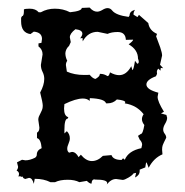

<svg xmlns="http://www.w3.org/2000/svg" viewBox="-20 -468 484 502"><path d="M45.9 0Q41 -1.5 40 -4.4Q39.6 -6.3 38.1 -6.3Q36.6 -6.3 35.2 -5.4Q33.7 -7.3 32.7 -7.3H32.2Q30.8 -6.8 28.3 -6.3L29.8 -12.7Q29.8 -19 23.4 -22Q27.3 -27.3 27.3 -32.2L24.4 -43.5L37.6 -50.3L46.4 -48.8Q58.1 -48.8 71.8 -55.7Q76.2 -59.1 76.2 -63.5Q76.2 -75.2 88.9 -80.6Q86.9 -104.5 76.7 -106.9V-121.1Q83 -124.5 83 -134.3L80.1 -154.8Q80.1 -159.7 81.8 -163.6Q83.5 -167.5 85.7 -171.6Q87.9 -175.8 89.8 -180.4Q91.8 -185.1 91.8 -191.4Q91.8 -199.7 85 -226.1Q95.7 -245.6 95.7 -261.7Q95.7 -271.5 91.3 -280Q86.9 -288.6 86.9 -298.3L91.3 -325.7Q91.3 -338.9 80.6 -346.7V-354.5L88.4 -356L89.8 -366.2Q89.8 -383.3 68.4 -385.3L59.6 -378.9Q35.2 -382.3 35.2 -412.1V-421.4L37.6 -425.8Q42.5 -425.8 42.5 -439V-443.4Q45.9 -445.3 57.6 -445.3Q73.2 -445.3 81.1 -436H86.9Q103.5 -445.3 123.5 -445.3Q145 -445.3 163.1 -436Q193.8 -439 193.8 -447.3L214.4 -448.2Q223.6 -437.5 233.9 -437.5Q240.2 -437.5 247.8 -442.1Q255.4 -446.8 261.2 -446.8Q268.6 -446.8 273.4 -440.4Q283.2 -428.2 316.4 -423.8L318.8 -427.7Q318.8 -438.5 333 -442.4Q329.1 -436.5 329.1 -431.2V-429.7L339.4 -423.3L343.3 -429.2L367.7 -407.7Q370.6 -388.2 390.6 -379.4L388.2 -373L398.9 -344.2Q403.8 -329.6 403.8 -322.8L398.4 -298.8L406.7 -289.6L400.4 -290.5L399.4 -283.2L394 -288.6Q390.1 -284.7 390.1 -279.8Q390.1 -277.3 390.6 -274.9L387.7 -268.6Q362.8 -259.3 362.8 -247.1Q362.8 -233.9 394 -225.6L392.1 -214.8Q392.1 -202.6 408.7 -175.8L400.9 -171.4L415 -167.5L417 -160.2Q417 -153.3 411.9 -144.8Q406.7 -136.2 406.7 -129.4Q406.7 -123.5 410.6 -118.4Q414.6 -113.3 414.6 -107.9Q407.2 -93.3 405.5 -88.6Q403.8 -84 403.8 -76.7L404.8 -64.5Q381.8 -54.7 368.7 -29.3L363.3 -43.5Q361.3 -43.5 359.9 -30.3L345.2 -24.4V-21Q345.2 -9.8 333 -3.9L335.9 -16.1L329.1 -14.6Q326.2 -9.8 315.9 -3.7Q305.7 2.4 300.8 2.4L283.7 0Q270.5 0 259.3 14.2L260.3 10.7Q260.3 1.5 229.5 1.5Q228 1 226.6 1Q223.6 1 222.2 2.9Q219.7 5.4 219.2 12.2Q214.4 12.2 207 4.9L187.5 8.3Q175.3 2 157.2 2Q136.7 2 124 8.3H111.8Q94.7 -0.5 70.8 -0.5L68.4 12.7Q64.5 -2.9 55.7 -2.9ZM207 -272 214.4 -272.5Q223.6 -261.7 230 -261.7Q236.8 -266.1 238.8 -268.6Q240.7 -271 241.2 -274.9H242.7Q252 -274.9 261.2 -269Q265.1 -269 267.6 -278.8Q280.8 -271.5 291.5 -271.5Q310.5 -271.5 323.2 -294.9L326.2 -284.7Q329.1 -284.7 333 -309.1L338.9 -301.3Q342.8 -301.8 342.8 -306.6Q342.8 -309.6 340.8 -314.9Q340.8 -337.9 316.4 -352.1Q328.1 -360.8 328.1 -364.3L309.1 -363.8Q308.1 -384.3 287.6 -384.3Q271.5 -384.3 261.2 -379.4L235.4 -384.8Q210 -384.8 196.3 -359.9L195.8 -368.7L189.5 -367.7Q195.3 -375 195.3 -379.9Q195.3 -389.6 177.2 -391.6Q162.6 -380.4 162.6 -370.6L165 -357.9L160.6 -348.1Q151.9 -340.3 150.9 -329.1Q150.9 -318.8 155.8 -309.1Q152.3 -304.2 152.3 -297.9L154.8 -280.8Q174.3 -272 200.2 -272ZM168 -70.8Q178.2 -70.8 185.5 -57.1L191.4 -63.5Q205.1 -46.9 220.2 -46.9Q235.4 -46.9 249 -60.5L271.5 -62.5Q275.9 -49.8 297.9 -49.8L301.8 -54.2L306.2 -50.3Q315.9 -73.7 349.6 -80.6L351.6 -89.4Q351.6 -96.7 345.2 -103L340.8 -112.8L348.1 -117.7Q353.5 -117.7 357.4 -141.1Q351.1 -148.9 351.1 -156.7Q351.1 -162.6 355.5 -169.4Q337.4 -192.9 306.2 -197.8L307.6 -200.7Q307.6 -205.6 285.6 -208Q275.9 -197.8 261.2 -197.8H257.3Q253.9 -210 214.8 -211.4L214.4 -204.1Q208 -210.4 196.8 -210.4Q178.2 -210.4 148.4 -195.8L147.5 -184.1Q147.5 -164.6 158.7 -161.6L156.7 -157.7Q148.4 -157.7 148.4 -127.9V-119.1L154.8 -125Q162.6 -117.2 162.6 -106.4Q162.6 -100.1 159.2 -92.5Q155.8 -85 155.8 -79.1Q155.8 -72.3 160.6 -68.8Z"/></svg>

Font: Truetypewriter PolyglOTT
Style: Regular
Weight: 400
Designer: Sergey Beatoff a.k.a. Sam_T
Version: Version 3.76